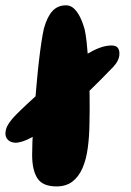

<svg xmlns="http://www.w3.org/2000/svg" viewBox="-34 -654 482 705"><path d="M22.5 -130Q13 -130 4.5 -134Q-4 -138 -9 -145.8Q-14 -153.5 -14 -163.5Q-14 -181 -3.5 -197.8Q7 -214.5 25 -232.8Q43 -251 64.5 -271Q79 -285 96.5 -300.5Q98.5 -325.5 101 -351.5Q104.5 -391.5 108.8 -428.5Q113 -465.5 117.8 -497.2Q122.5 -529 127.5 -550.5Q140 -594 159.2 -614.2Q178.5 -634.5 208.5 -634.5Q225 -634.5 237.8 -622.5Q250.5 -610.5 260.2 -590.8Q270 -571 276.5 -547.5Q281 -528 284 -500.5Q286 -480 288 -457Q309.5 -470 330.5 -478Q354.5 -487 375 -487Q391.5 -487 398 -479Q404.5 -471 404.5 -457Q404.5 -450 402.8 -443.5Q401 -437 398 -431Q395 -425 390.8 -419.2Q386.5 -413.5 381.5 -408Q362 -387.5 334 -359.5Q315 -340.5 294.5 -320.5Q294.5 -314 295 -307.5Q295.5 -275 295.2 -247.5Q295 -220 294.5 -201Q294 -152.5 288.2 -110.2Q282.5 -68 268.8 -36.5Q255 -5 231.8 12.8Q208.5 30.5 173.5 30.5Q123 30.5 103.5 0.8Q84 -29 84 -85.5Q84 -103.5 85 -132.5Q85.5 -141.5 86 -151.5Q83.5 -150 81.5 -149Q46.5 -130 22.5 -130Z"/></svg>

Font: Gluten Thin SemiBold
Style: Regular
Weight: 600
Version: Version 1.300